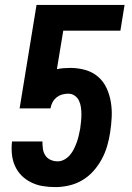

<svg xmlns="http://www.w3.org/2000/svg" viewBox="-20 -755 540 783"><path d="M206 8Q180 8 155 4Q130 0 107.5 -11Q85 -22 68 -39Q51 -56 41 -78.5Q31 -101 28.5 -126.5Q26 -152 29 -178H153Q153 -163 155 -148Q157 -133 165 -121Q173 -109 186.5 -103Q200 -97 215 -97Q229 -97 242 -104Q255 -111 265 -122.5Q275 -134 281.5 -147.5Q288 -161 293 -174.5Q298 -188 301 -202Q304 -216 307 -230Q309 -245 310.5 -259.5Q312 -274 312 -288.5Q312 -303 310 -317.5Q308 -332 302 -344.5Q296 -357 284.5 -365Q273 -373 258 -373Q246 -373 233.5 -369.5Q221 -366 210.5 -357.5Q200 -349 194 -337.5Q188 -326 186 -313H60L129 -735H488L471 -630H238L212 -473Q226 -476 240 -477Q254 -478 267 -478Q299 -478 328.5 -469.5Q358 -461 380 -442Q402 -423 414.5 -396Q427 -369 432 -339Q437 -309 435.5 -277.5Q434 -246 429 -214Q425 -187 417 -159.5Q409 -132 395 -106Q381 -80 361 -57.5Q341 -35 315.5 -20Q290 -5 261.5 1.5Q233 8 206 8Z"/></svg>

Font: Iosevka Term Curly Extrabold
Style: Italic
Weight: 800
Italic angle: -9°
Designer: Belleve Invis
Foundry: Belleve Invis
Version: Version 32.3.0